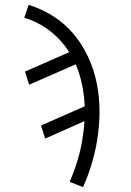

<svg xmlns="http://www.w3.org/2000/svg" viewBox="-20 -548 540 791"><path d="M322 223 267 201Q286 157 299.5 112.5Q313 68 320 23Q320 23 320 22.5Q320 22 320 22Q323 4 325 -13.5Q327 -31 328 -49L166 23L149 -31L329 -110Q327 -156 318 -199.5Q309 -243 292 -283L100 -199L83 -253L265 -333Q234 -383 186.5 -420Q139 -457 80 -475L98 -528Q153 -511 200.5 -480.5Q248 -450 283.5 -407.5Q319 -365 343 -313.5Q367 -262 378.5 -205.5Q390 -149 390 -89Q390 -29 380 31Q372 80 357.5 128Q343 176 322 223Z"/></svg>

Font: Iosevka SS04 Light Oblique
Style: Regular
Weight: 300
Italic angle: -9°
Monospace: yes
Designer: Belleve Invis
Foundry: Belleve Invis
Version: Version 19.0.0; ttfautohint (v1.8.4)